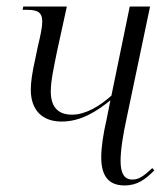

<svg xmlns="http://www.w3.org/2000/svg" viewBox="-20 -556 512 586"><path d="M360 10C400 10 424 -9 451 -36L445 -43C417 -17 403 -8 384 -8C358 -8 348 -29 348 -65C348 -99 356 -147 366 -193L438 -536H376L320 -264C284 -232 241 -206 200 -206C153 -206 135 -234 135 -277C135 -309 144 -349 154 -399L184 -536H51L49 -526H62C94 -526 109 -519 109 -490C109 -474 104 -449 95 -412L88 -378C78 -334 74 -305 74 -282C74 -219 110 -185 168 -185C227 -185 275 -216 317 -250L305 -190C295 -147 289 -106 289 -76C289 -22 309 10 360 10Z"/></svg>

Font: Noto Serif Display Condensed Light
Style: Italic
Weight: 300
Width: 3
Italic angle: -12°
Designer: Monotype Design Team
Foundry: Monotype Imaging Inc.
Version: Version 2.009